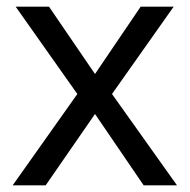

<svg xmlns="http://www.w3.org/2000/svg" viewBox="-20 -556 569 576"><path d="M212 -274 27 -536H127L265 -334L402 -536H501L316 -274L511 0H411L265 -214L117 0H18Z"/></svg>

Font: korean25
Style: Book
Weight: 400
Designer: Jelle Bosma - Monotype Design Team
Foundry: Monotype Imaging Inc.
Version: Version 2.003